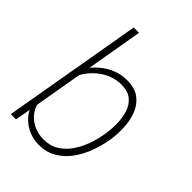

<svg xmlns="http://www.w3.org/2000/svg" viewBox="-219 -856 972 972"><g transform="rotate(45 267.0 -370.0)"><path d="M156.7 -750H194.8L83 -101.6L64 0H26.9ZM475.1 -270 473.1 -259.8Q465.3 -213.4 447.8 -165.8Q430.2 -118.2 401.4 -78.4Q372.6 -38.6 331.5 -14.2Q290.5 10.3 236.3 9.8Q199.7 9.8 167.2 -3.4Q134.8 -16.6 110.4 -40.5Q85.9 -64.5 73 -96.4Q60.1 -128.4 62 -166.5L92.3 -348.6Q102.5 -387.7 124.3 -421.9Q146 -456.1 176.8 -482.4Q207.5 -508.8 244.6 -523.7Q281.7 -538.6 323.2 -538.1Q377.9 -538.1 411.4 -512.9Q444.8 -487.8 460.7 -447.5Q476.6 -407.2 479 -360.4Q481.4 -313.5 475.1 -270ZM433.6 -259.8 435.5 -270Q441.4 -305.2 440.9 -345.5Q440.4 -385.7 429.4 -421.1Q418.5 -456.5 392.1 -479.2Q365.7 -502 318.4 -502Q282.7 -502.4 250.5 -490Q218.3 -477.5 191.2 -455.6Q164.1 -433.6 144.3 -404.5Q124.5 -375.5 114.7 -341.3L84.5 -168.9Q82 -126 102.8 -94Q123.5 -62 158.2 -44.2Q192.9 -26.4 232.9 -26.4Q279.8 -25.9 314.5 -47.1Q349.1 -68.4 373.3 -103.3Q397.5 -138.2 412.4 -179.2Q427.2 -220.2 433.6 -259.8Z"/></g></svg>

Font: Roboto ExtraLight
Style: Italic
Weight: 250
Designer: Christian Robertson
Foundry: Google
Version: Version 3.009; 2024